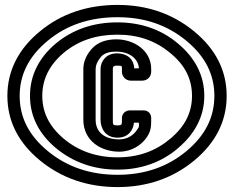

<svg xmlns="http://www.w3.org/2000/svg" viewBox="-20 -724 953 781"><path d="M458 -13C347 -13 253 -45 175 -109C97 -173 60 -247 60 -334C60 -421 98 -496 175 -559C251 -622 345 -654 458 -654C567 -654 659 -623 737 -559C815 -495 852 -421 852 -334C852 -247 815 -173 738 -109C661 -45 568 -13 458 -13ZM458 37C578 37 683 1 770 -71C857 -143 902 -231 902 -334C902 -437 857 -525 769 -597C681 -669 577 -704 458 -704C335 -704 229 -668 143 -597C56 -526 10 -437 10 -334C10 -231 55 -143 143 -71C231 1 337 37 458 37ZM458 -34C554 -34 638 -64 705 -122C773 -180 811 -251 811 -334C811 -417 774 -488 705 -546C637 -604 553 -633 458 -633C361 -633 277 -605 207 -547C138 -489 102 -417 102 -334C102 -251 138 -180 207 -122C277 -64 361 -34 458 -34ZM458 -84C371 -84 299 -110 239 -160C180 -210 152 -267 152 -334C152 -401 180 -459 239 -509C299 -559 371 -583 458 -583C543 -583 613 -558 673 -508C734 -458 761 -401 761 -334C761 -267 733 -210 673 -160C614 -110 544 -84 458 -84ZM465 -157C407 -157 369 -185 369 -237V-443C369 -458 375 -474 390 -492C402 -506 420 -514 453 -514C508 -514 543 -484 545 -446H526C524 -486 495 -507 456 -507C412 -507 389 -475 389 -443V-237C389 -204 407 -164 458 -164C504 -164 522 -197 525 -225H545C545 -203 548 -211 533 -190C522 -175 499 -157 465 -157ZM465 -107C517 -107 554 -135 573 -160C593 -187 595 -204 595 -237V-244C595 -262 582 -275 564 -275H508C492 -275 476 -263 476 -244V-237C476 -217 476 -214 458 -214C439 -214 439 -216 439 -237V-443C439 -451 440 -457 456 -457C478 -457 476 -455 476 -443V-432C476 -412 492 -396 512 -396H559C579 -396 595 -412 595 -432V-443C595 -519 525 -564 453 -564C412 -564 376 -552 352 -524C331 -500 319 -472 319 -443V-237C319 -151 391 -107 465 -107Z"/></svg>

Font: DIN Rundschrift
Style: BreitKont
Weight: 400
Width: 7
Version: Version 1.027